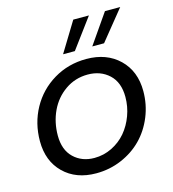

<svg xmlns="http://www.w3.org/2000/svg" viewBox="-114 -858 867 961"><g transform="rotate(-15 320.0 -377.5)"><path d="M600.1 -328.1Q600.1 -258.8 574.5 -196.3Q548.8 -133.8 504.6 -88.9Q460.4 -43.9 398.7 -17.6Q336.9 8.8 267.1 8.8Q162.6 8.8 98.9 -53.7Q35.2 -116.2 35.2 -219.2Q35.2 -312 77.6 -389.2Q120.1 -466.3 196 -511.7Q272 -557.1 365.2 -557.1Q470.2 -557.1 535.2 -494.4Q600.1 -431.6 600.1 -328.1ZM128.9 -223.1Q128.9 -148.9 171.1 -108.4Q213.4 -67.9 277.8 -67.9Q326.2 -67.9 369.1 -89.1Q412.1 -110.4 441.9 -145.5Q471.7 -180.7 488.8 -227.1Q505.9 -273.4 505.9 -323.2Q505.9 -398.9 462.2 -439.5Q418.5 -480 352.1 -480Q287.1 -480 235.4 -444.1Q183.6 -408.2 156.2 -349.9Q128.9 -291.5 128.9 -223.1ZM518.1 -764.2H597.2L472.2 -609.9H411.1ZM354 -764.2H435.1L320.8 -609.9H259.8Z"/></g></svg>

Font: Poppins
Style: Italic
Weight: 400
Italic angle: -10°
Designer: Ninad Kale (Devanagari), Jonny Pinhorn (Latin)
Foundry: Indian Type Foundry
Version: Version 3.200;PS 1.000;hotconv 16.6.54;makeotf.lib2.5.65590